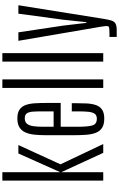

<svg xmlns="http://www.w3.org/2000/svg" viewBox="295 -1206 1027 1657"><g transform="rotate(-90 808.5 -377.5)"><path d="M78.1 0V-870.6H150.9V-371.1L312.5 -732.4H385.3L218.8 -369.1L394 0H317.9L150.9 -362.3V0Z M613.3 8.8Q563 8.8 533.9 -10Q504.9 -28.8 491.2 -63.5Q477.5 -98.1 473.9 -145.5Q470.2 -192.9 470.2 -249.5V-495.1Q470.2 -546.9 474.6 -591.6Q479 -636.2 493.4 -669.9Q507.8 -703.6 536.9 -722.4Q565.9 -741.2 615.2 -741.2Q664.6 -741.2 691.9 -721.9Q719.2 -702.6 731.2 -668.2Q743.2 -633.8 745.8 -588.1Q748.5 -542.5 748.5 -489.3V-367.2H543V-219.7Q543 -135.7 554 -95.5Q564.9 -55.2 612.3 -55.2Q642.6 -55.2 655.8 -74.5Q668.9 -93.8 672.4 -129.9Q675.8 -166 675.8 -216.8V-271.5H746.6V-247.6Q746.6 -191.9 744.4 -145.3Q742.2 -98.6 730.5 -64Q718.8 -29.3 691.2 -10.3Q663.6 8.8 613.3 8.8ZM543 -428.2H675.8V-521.5Q675.8 -571.8 673.6 -606.4Q671.4 -641.1 658.9 -659.2Q646.5 -677.2 615.7 -677.2Q584 -677.2 568.4 -657.5Q552.7 -637.7 547.9 -601.8Q543 -565.9 543 -517.6Z M878.4 0V-870.6H951.7V0Z M1105.5 0V-870.6H1178.7V0Z M1318.4 116.2V53.7H1345.2Q1365.7 53.7 1383.3 52.5Q1400.9 51.3 1405.3 48.3Q1413.6 40 1412.1 22.5Q1410.6 4.9 1406.7 -18.6L1284.7 -732.4H1357.9L1416 -345.2L1439.5 -146H1445.8L1466.8 -345.2L1519 -732.4H1591.8L1475.1 -1.5Q1468.3 42.5 1460.4 68.4Q1452.6 94.2 1434.6 105.2Q1416.5 116.2 1378.9 116.2Z"/></g></svg>

Font: Antonio Thin
Style: Regular
Weight: 250
Designer: Vernon Adams
Foundry: Vernon Adams
Version: Version 1.002